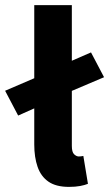

<svg xmlns="http://www.w3.org/2000/svg" viewBox="-35 -720 427 751"><path d="M36 -268 -15 -365 106 -417 229 -475 321 -515 372 -418 233 -359 110 -301ZM235 11Q184 11 154.5 -9.5Q125 -30 112 -67.5Q99 -105 99 -155V-700H246V-149Q246 -125 255 -116.5Q264 -108 273 -108Q278 -108 281.5 -108.5Q285 -109 291 -110L309 -1Q297 4 278.5 7.5Q260 11 235 11Z"/></svg>

Font: Source Sans 3 ExtraLight
Style: Bold
Weight: 700
Version: Version 3.052;hotconv 1.1.0;makeotfexe 2.6.0